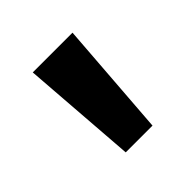

<svg xmlns="http://www.w3.org/2000/svg" viewBox="-87 -851 426 426"><g transform="rotate(-45 125.5 -638.5)"><path d="M83.7 -502.7 63.3 -774H188L167.7 -502.7Z"/></g></svg>

Font: Bitter Thin
Style: Regular
Weight: 100
Designer: Sol Matas, and Bitter project Authors
Foundry: Sol Matas
Version: Version 2.002